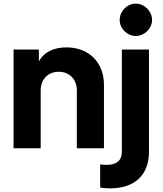

<svg xmlns="http://www.w3.org/2000/svg" viewBox="-20 -820 899 1062"><path d="M55 0H205V-319C205 -382 246 -423 305 -423C364 -423 405 -382 405 -319V0H555V-351C555 -475 471 -558 348 -558C279 -558 223 -533 195 -480V-546H55ZM534 217C547 220 568 222 588 222C724 222 804 149 804 20V-546H654V20C654 68 625 92 568 92C556 92 545 91 534 89ZM642 -710C642 -662 683 -621 731 -621C779 -621 821 -662 821 -710C821 -758 779 -800 731 -800C683 -800 642 -758 642 -710Z"/></svg>

Font: Mluvka ExtraBold
Style: Regular
Weight: 800
Designer: Modified by Jiří Krblich, Original typeface by Gumpita Rahayu
Foundry: Gumpita Rahayu & Jiří Krblich
Version: Version 2.000;Glyphs 3.1.1 (3134)